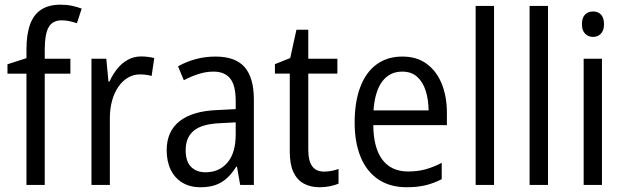

<svg xmlns="http://www.w3.org/2000/svg" viewBox="-20 -785 2651 815"><path d="M278.8 -472.2H169.9V0H92.3V-472.2H11.7V-512.2L92.3 -538.1V-574.2Q92.3 -638.2 107.4 -680.7Q122.6 -723.1 154.8 -744.1Q187 -765.1 237.3 -765.1Q263.2 -765.1 285.2 -760.5Q307.1 -755.9 326.7 -748.5L306.6 -686.5Q291.5 -691.4 275.1 -695.1Q258.8 -698.7 242.2 -698.7Q203.6 -698.7 187 -670.4Q170.4 -642.1 169.9 -575.7V-535.6H278.8Z M579.1 -545.4Q592.8 -545.4 607.2 -543.7Q621.6 -542 634.8 -538.6L623.5 -462.4Q612.8 -465.8 599.9 -467.5Q586.9 -469.2 574.2 -469.2Q546.9 -469.2 523.4 -455.6Q500 -441.9 482.7 -417Q465.3 -392.1 455.8 -357.9Q446.3 -323.7 446.3 -283.2V0H368.2V-535.6H431.2L440.4 -439H444.8Q458.5 -469.2 477.8 -493.2Q497.1 -517.1 522.5 -531.2Q547.9 -545.4 579.1 -545.4Z M894.5 -544.9Q979.5 -544.9 1018.6 -499.8Q1057.6 -454.6 1057.6 -362.8V0H999.5L985.8 -77.6H982.9Q965.3 -49.3 944.3 -29.8Q923.3 -10.3 896.2 -0.2Q869.1 9.8 831.1 9.8Q786.1 9.8 753.9 -9.8Q721.7 -29.3 704.6 -64.7Q687.5 -100.1 687.5 -147.5Q687.5 -227.1 742.2 -270.5Q796.9 -314 903.8 -317.9L980.5 -321.8V-356.4Q980.5 -423.3 956.8 -452.1Q933.1 -481 886.7 -481Q854.5 -481 823 -470.9Q791.5 -460.9 760.3 -444.3L735.8 -503.4Q769 -522.5 809.6 -533.7Q850.1 -544.9 894.5 -544.9ZM980.5 -265.6 915 -262.2Q836.4 -258.8 802.2 -230Q768.1 -201.2 768.1 -147.9Q768.1 -99.6 791 -76.7Q814 -53.7 852.5 -53.7Q910.6 -53.7 945.6 -95Q980.5 -136.2 980.5 -213.9Z M1355.5 -56.6Q1371.6 -56.6 1388.2 -59.8Q1404.8 -63 1417 -67.9V-5.4Q1402.3 1 1380.9 5.4Q1359.4 9.8 1336.9 9.8Q1298.3 9.8 1269.8 -5.6Q1241.2 -21 1225.6 -54.2Q1210 -87.4 1210 -142.6V-472.7H1147V-512.7L1211.9 -538.6L1238.3 -658.7H1288.6V-535.6H1412.1V-472.7H1288.6V-147.9Q1288.6 -102.1 1305.2 -79.3Q1321.8 -56.6 1355.5 -56.6Z M1688 -544.9Q1749.5 -544.9 1791.5 -513.9Q1833.5 -482.9 1855.2 -429Q1877 -375 1877 -305.7V-253.9H1564.5Q1565.4 -156.7 1603.3 -106.9Q1641.1 -57.1 1712.4 -57.1Q1752.4 -57.1 1785.9 -66.2Q1819.3 -75.2 1855 -93.8V-24.4Q1820.8 -6.8 1785.9 1.5Q1751 9.8 1706.5 9.8Q1634.8 9.8 1585.2 -23.9Q1535.6 -57.6 1510.5 -119.4Q1485.4 -181.2 1485.4 -264.6Q1485.4 -352.5 1509.3 -415.5Q1533.2 -478.5 1578.6 -511.7Q1624 -544.9 1688 -544.9ZM1687.5 -481Q1633.8 -481 1602.5 -439.2Q1571.3 -397.5 1565.4 -316.4H1799.3Q1798.8 -362.8 1786.9 -400.1Q1774.9 -437.5 1750.5 -459.2Q1726.1 -481 1687.5 -481Z M2077.1 0H1999V-759.8H2077.1Z M2306.2 0H2228V-759.8H2306.2Z M2535.2 -535.6V0H2457.5V-535.6ZM2497.6 -736.3Q2519 -736.3 2531.5 -722.7Q2543.9 -709 2543.9 -682.1Q2543.9 -656.2 2531 -642.3Q2518.1 -628.4 2497.6 -628.4Q2476.6 -628.4 2463.4 -642.3Q2450.2 -656.2 2450.2 -682.1Q2450.2 -709.5 2463.1 -722.9Q2476.1 -736.3 2497.6 -736.3Z"/></svg>

Font: Open Sans SemiCondensed
Style: Regular
Weight: 400
Width: 4
Designer: Monotype Design Team
Foundry: Monotype Imaging Inc.
Version: Version 3.000